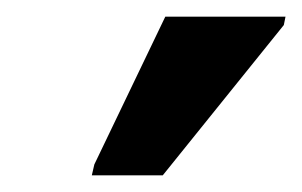

<svg xmlns="http://www.w3.org/2000/svg" viewBox="-20 -786 362 230"><path d="M90 -576H175L320 -756L322 -766H178L93 -589Z"/></svg>

Font: Noto Sans SemiBold
Style: Italic
Weight: 600
Italic angle: -12°
Designer: Monotype Design Team
Foundry: Monotype Imaging Inc.
Version: Version 2.013